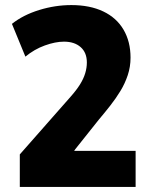

<svg xmlns="http://www.w3.org/2000/svg" viewBox="-20 -736 589 756"><path d="M58 0V-128L257 -354Q281 -381 295 -403.5Q309 -426 315.5 -447.5Q322 -469 322 -490Q322 -529 297.5 -550.5Q273 -572 232 -572Q198 -572 156.5 -557Q115 -542 80 -513L27 -642Q71 -677 134 -696.5Q197 -716 261 -716Q334 -716 386.5 -691Q439 -666 466.5 -619Q494 -572 494 -509Q494 -473 483 -440Q472 -407 454 -377.5Q436 -348 414 -320Q392 -292 370 -266L276 -148L272 -142H514V0Z"/></svg>

Font: Nunito Sans 7pt SemiCondensed Black
Style: Regular
Weight: 900
Width: 4
Designer: Vernon Adams
Foundry: Vernon Adams
Version: Version 3.101;gftools[0.9.27]